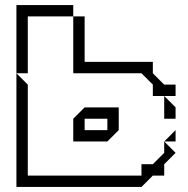

<svg xmlns="http://www.w3.org/2000/svg" viewBox="-20 -740 745 760"><path d="M45 -450V-720H270V-675H90V-450ZM270 -450V-675H315V-495H585V-450L630 -405H675V-360H585V-405L540 -450ZM630 -270V-360L675 -315V-270ZM315 -225H405V-270H315ZM630 -180 675 -225V-180ZM45 0V-450L90 -405V-45H540V-90H585L630 -135V-180L675 -135L630 -90V-45H585L540 0ZM270 -180V-270L315 -315H450V-225L405 -180Z"/></svg>

Font: Rubik Iso
Style: Regular
Weight: 400
Designer: Hubert and Fischer, NaN
Foundry: Hubert and Fischer, NaN
Version: Version 2.200